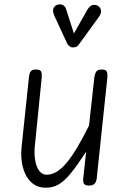

<svg xmlns="http://www.w3.org/2000/svg" viewBox="-20 -865 586 895"><path d="M194 10Q151.5 10 124.2 -16.8Q97 -43.5 86.2 -86.8Q75.5 -130 80.5 -178.5L115 -506Q116 -514.5 118.2 -522.5Q120.5 -530.5 126.8 -535.8Q133 -541 146.5 -541Q168.5 -541 172.2 -530.5Q176 -520 174.5 -504L142 -180.5Q139 -148 144 -118Q149 -88 162.5 -69.2Q176 -50.5 198 -50.5Q244 -50.5 290.2 -105.8Q336.5 -161 395 -280L420 -506Q421.5 -518.5 427.8 -529.8Q434 -541 454.5 -541Q474 -541 478 -530.5Q482 -520 480.5 -504L431 -35Q429 -16.5 420.5 -8.2Q412 0 394.5 0Q378.5 0 372.2 -7.5Q366 -15 368 -33L381.5 -157.5Q339.5 -93.5 309.8 -57Q280 -20.5 253.2 -5.2Q226.5 10 194 10ZM316.5 -644Q312 -644 304.8 -648.8Q297.5 -653.5 293.5 -661.5L234 -790Q223.5 -813 229.2 -826Q235 -839 246.5 -842.5Q261.5 -847.5 273 -841.5Q284.5 -835.5 288.5 -821L324.5 -709L387.5 -820Q400.5 -841.5 415.5 -842.2Q430.5 -843 440 -835.5Q451.5 -825 451 -812.2Q450.5 -799.5 442 -787.5L349 -659.5Q340.5 -647 332.2 -645.5Q324 -644 316.5 -644Z"/></svg>

Font: Edu NSW ACT Hand Pre
Style: Regular
Weight: 400
Designer: Tina and Corey Anderson, Eben Sorkin, Mirko Velimirovic
Foundry: Sorkin Type Co.
Version: Version 2.000